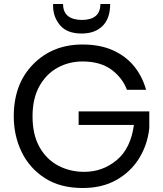

<svg xmlns="http://www.w3.org/2000/svg" viewBox="-20 -935 818 962"><path d="M49 0ZM49 0ZM394 7Q282 7 205 -42.5Q128 -92 88.5 -173.5Q49 -255 49 -352Q49 -515 146.5 -613.5Q244 -712 393 -712Q483 -712 548 -682Q613 -652 653.5 -601Q694 -550 712 -485H616Q593 -546 537.5 -586.5Q482 -627 394 -627Q325 -627 268 -595.5Q211 -564 177 -502.5Q143 -441 143 -352Q143 -261 177.5 -199Q212 -137 271 -105.5Q330 -74 402 -74Q494 -74 564.5 -132.5Q635 -191 651 -309H374V-377H728V-293Q719 -210 677.5 -142.5Q636 -75 564.5 -34Q493 7 394 7ZM389 -767Q316 -767 281 -808.5Q246 -850 246 -906V-915H296Q296 -837 389 -835Q483 -835 483 -915H532Q532 -843 494 -805Q456 -767 389 -767Z"/></svg>

Font: Ulagadi Sans
Style: Regular
Weight: 400
Designer: Ninad Kale (Devanagari), Jonny Pinhorn (Latin)
Foundry: Indian Type Foundry
Version: Version 3.01;March 29, 2020;FontCreator 12.0.0.2522 64-bit; 